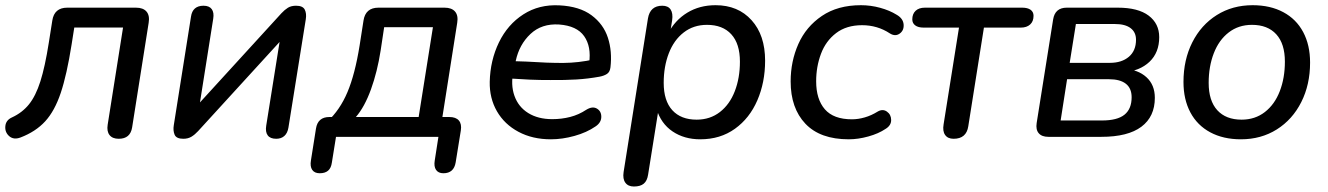

<svg xmlns="http://www.w3.org/2000/svg" viewBox="-28 -516 5008 724"><path d="M378 -45.6 436 -412.3H252.1L242.1 -348.8Q224 -234.1 201.1 -165.8Q178.2 -97.6 142.5 -58.6Q106.7 -19.5 49.4 2.4Q23.7 12.1 6.8 -2.5Q-10 -17.2 -7.9 -40.1Q-5.9 -63 17.2 -73.3Q56 -91.2 81.3 -122.6Q106.6 -153.9 124.2 -209Q141.7 -264 156 -354.8L169.2 -438.4Q176.6 -487.1 225.7 -487.1H484.5Q511.9 -487.1 524.5 -472.3Q537.1 -457.5 532.6 -430.1L470.3 -35.9Q463.6 7.3 419.8 7.3Q396 7.3 385 -6.8Q374.1 -20.8 378 -45.6Z M627.4 -44.3 692.2 -453.1Q695.1 -473.7 707 -484.1Q719 -494.4 739.3 -494.4Q761.2 -494.4 770.5 -481.5Q779.8 -468.6 776 -445.3L720.1 -92.1H691.6L1033.2 -466Q1045.5 -479.2 1057.7 -486.8Q1070 -494.4 1088.4 -494.4Q1113.7 -494.4 1121.1 -479.9Q1128.6 -465.3 1125.1 -443.4L1059.6 -34.7Q1056.1 -14 1044.3 -3.4Q1032.6 7.3 1013.5 7.3Q991 7.3 981.5 -5.6Q972 -18.5 975.9 -42.4L1032.3 -395.6H1060.8L719.2 -21.8Q707 -8.5 694.1 -0.6Q681.2 7.3 663.2 7.3Q636.9 7.3 630.4 -8.2Q623.9 -23.7 627.4 -44.3Z M1144.5 88.8 1163.5 -31.2Q1170.3 -74.8 1214.3 -74.8H1250.8L1205.9 -57Q1253.8 -101.1 1282.2 -168.6Q1310.7 -236.2 1328.1 -344.8L1342.7 -438.4Q1350.1 -487.1 1399.2 -487.1H1648Q1675.4 -487.1 1688 -472.3Q1700.6 -457.5 1696.1 -430.1L1636.5 -51.2L1616 -74.8H1666Q1691 -74.8 1702.3 -61.6Q1713.6 -48.3 1709.7 -24L1690.3 96Q1683.6 137.3 1643.9 137.3Q1624.9 137.3 1616.2 124.5Q1607.5 111.7 1611.4 88.8L1625.2 0H1239L1223.5 96.6Q1220.6 117.9 1209.1 127.6Q1197.7 137.3 1177.7 137.3Q1158 137.3 1149.3 124.5Q1140.6 111.7 1144.5 88.8ZM1550.7 -74.8 1604.5 -413.5H1420.6L1407.3 -325.3Q1394.8 -245.3 1370.8 -178.9Q1346.7 -112.5 1314 -74.8Z M1818.7 -207.5Q1820.6 -288.4 1853.4 -356.1Q1886.3 -423.8 1945.6 -461.9Q2004.9 -500 2081.9 -495.8Q2157.5 -491.9 2202.5 -458.5Q2247.5 -425.1 2264.3 -373.7Q2281 -322.2 2273.9 -261.9Q2271.9 -244.7 2261 -237.4Q2250 -230.1 2232.6 -226.8Q2189.6 -219 2146.2 -216.3Q2102.9 -213.7 2046.9 -214.2Q2009.9 -214 1969.6 -215.7Q1929.4 -217.5 1884.3 -220.6L1896.6 -285.8Q1924.1 -284.5 1956.3 -283.8Q2040.5 -278.3 2096.9 -278.7Q2153.3 -279.2 2211.2 -291.8L2193.5 -277.9Q2202.3 -340.3 2174.8 -379.5Q2147.3 -418.7 2080.3 -423.6Q2014.8 -427.8 1972.4 -388Q1930 -348.1 1916.9 -286.9L1908.2 -249.5Q1897 -196.5 1911.9 -154.6Q1926.8 -112.7 1963.9 -89.7Q2000.9 -66.7 2054.3 -66.7Q2089.8 -66.7 2122.1 -75Q2154.4 -83.3 2182.8 -102.1Q2206.2 -116.4 2222.9 -106.5Q2239.7 -96.5 2239.4 -75.1Q2239.1 -53.7 2217.9 -39.4Q2184.3 -16.2 2138.4 -3.5Q2092.5 9.3 2049.4 9.3Q1980 9.3 1927.2 -18.9Q1874.4 -47 1845.9 -96.3Q1817.5 -145.7 1818.7 -207.5Z M2323.5 132.8 2415.3 -446.4Q2423.4 -494.4 2469.4 -494.4Q2491.3 -494.4 2500.8 -480.1Q2510.3 -465.7 2506.5 -439.3L2495.2 -369.1L2489.9 -387.9Q2517.1 -439.9 2563.5 -468.1Q2609.9 -496.4 2670.2 -496.4Q2755 -496.4 2806 -439.9Q2857.1 -383.5 2857.1 -287.3Q2857.1 -205.4 2827.8 -137.7Q2798.6 -70.1 2743.3 -30.4Q2688 9.3 2612.6 9.3Q2552.3 9.3 2508.3 -20.3Q2464.3 -49.9 2447.3 -106.3H2455.6L2415.9 142.4Q2412.4 166 2399.5 176.6Q2386.6 187.3 2362.4 187.3Q2340.5 187.3 2330.1 172.9Q2319.6 158.6 2323.5 132.8ZM2762.1 -283.5Q2762.1 -351.1 2729.6 -386.7Q2697.1 -422.3 2637.9 -422.3Q2587.2 -422.3 2550.2 -393.6Q2513.2 -365 2494 -315.1Q2474.7 -265.2 2474.7 -203.6Q2474.7 -136 2507.2 -100.4Q2539.7 -64.8 2598.9 -64.8Q2649.6 -64.8 2686.6 -93.5Q2723.6 -122.2 2742.8 -172Q2762.1 -221.9 2762.1 -283.5Z M2953.4 -208.9Q2953.4 -284.5 2982.4 -349.9Q3011.4 -415.3 3071.1 -455.8Q3130.8 -496.4 3218.4 -496.4Q3255.2 -496.4 3290.9 -486.6Q3326.7 -476.8 3352.9 -460.5Q3377.6 -446.4 3379.4 -423.8Q3381.2 -401.2 3364.5 -389.3Q3347.8 -377.4 3327.6 -390Q3280.6 -421 3222.7 -421Q3163.8 -421 3124.8 -391.2Q3085.7 -361.3 3067.7 -312.9Q3049.6 -264.5 3049.6 -209.5Q3049.6 -141.7 3082.4 -103.9Q3115.2 -66.1 3184.6 -66.1Q3207.9 -66.1 3232.8 -73.3Q3257.7 -80.4 3281.8 -95.4Q3300.7 -106.3 3316.4 -95.2Q3332.2 -84.2 3332.4 -63.6Q3332.7 -43 3311.4 -30Q3284.7 -12 3246.3 -1.4Q3208 9.3 3172.5 9.3Q3064.9 9.3 3009.1 -49.4Q2953.4 -108.1 2953.4 -208.9Z M3530.2 -47.4 3588.2 -411.9H3455Q3434.4 -411.9 3423.3 -420.2Q3412.1 -428.4 3412.1 -443Q3412.1 -463.6 3424.7 -475.4Q3437.3 -487.1 3459.6 -487.1H3826.4Q3847 -487.1 3858.2 -479.1Q3869.3 -471 3869.3 -456.5Q3869.3 -435.2 3856.4 -423.6Q3843.5 -411.9 3821.3 -411.9H3682.2L3623.2 -39.7Q3619.7 -16.5 3605.9 -4.6Q3592.1 7.3 3567.9 7.3Q3546 7.3 3535.9 -7.1Q3525.7 -21.4 3530.2 -47.4Z M3881.1 -52.1 3943.2 -442.8Q3950.3 -487.1 3994.7 -487.1H4186.7Q4263.6 -487.1 4303.4 -457.1Q4343.2 -427 4343.2 -376Q4343.2 -317.8 4306.5 -282.9Q4269.7 -248.1 4208 -243.1L4210.6 -256.4Q4263.1 -253.9 4294.9 -225Q4326.7 -196.1 4326.7 -147.1Q4326.7 -76.1 4276 -38.1Q4225.2 0 4124.8 0H3925.4Q3900.5 0 3888.9 -13.6Q3877.2 -27.2 3881.1 -52.1ZM4239.2 -149.3Q4239.2 -183.1 4217.4 -200.2Q4195.6 -217.3 4153.4 -217.3H3995.8L3971.5 -61.7H4127.3Q4185.1 -61.7 4212.2 -83.5Q4239.2 -105.3 4239.2 -149.3ZM4255.7 -366.1Q4255.7 -394.6 4235.2 -410Q4214.7 -425.4 4176.8 -425.4H4029L4005.6 -279H4157.2Q4201.9 -279 4228.8 -301.9Q4255.7 -324.8 4255.7 -366.1Z M4434.7 -206.9Q4434.7 -290.3 4467.9 -356.2Q4501.1 -422 4560.3 -459.2Q4619.5 -496.4 4695.5 -496.4Q4762 -496.4 4811.1 -470.1Q4860.1 -443.9 4886.1 -395Q4912.1 -346.1 4912.1 -280.2Q4912.1 -196.9 4878.9 -131Q4845.7 -65.1 4786.5 -27.9Q4727.3 9.3 4651.3 9.3Q4584.8 9.3 4535.8 -17Q4486.7 -43.3 4460.7 -92.1Q4434.7 -141 4434.7 -206.9ZM4817.1 -283.5Q4817.1 -351.1 4784.6 -386.7Q4752.1 -422.3 4692.9 -422.3Q4642.2 -422.3 4605.2 -393.6Q4568.2 -365 4549 -315.1Q4529.7 -265.2 4529.7 -203.6Q4529.7 -136 4562.2 -100.4Q4594.7 -64.8 4653.9 -64.8Q4704.6 -64.8 4741.6 -93.5Q4778.6 -122.2 4797.8 -172Q4817.1 -221.9 4817.1 -283.5Z"/></svg>

Font: SN Pro Thin
Style: Italic
Weight: 200
Italic angle: -9°
Designer: Tobias Whetton
Foundry: Supernotes
Version: Version 1.003;Glyphs 3.3 (3324)